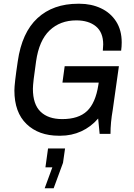

<svg xmlns="http://www.w3.org/2000/svg" viewBox="-20 -716 715 1027"><path d="M631 -489Q631 -468 628 -445H530Q532 -467 532 -478Q532 -543 493 -575Q454 -607 388 -607Q302 -607 245.5 -553.5Q189 -500 173 -388Q156 -272 156 -241Q156 -158 197 -118.5Q238 -79 313 -79Q400 -79 445.5 -122Q491 -165 506 -261L508 -274H314L326 -362H616L583 -128Q571 -60 571 0H513L505 -82Q466 -37 414.5 -13.5Q363 10 303 10H295Q187 10 122 -52.5Q57 -115 57 -232Q57 -268 75 -388Q97 -542 180.5 -619Q264 -696 398 -696H405Q468 -696 519.5 -672Q571 -648 601 -601.5Q631 -555 631 -489ZM260 179H223L237 78H328L317 155L267 291H219Z"/></svg>

Font: Chivo
Style: Italic
Weight: 400
Italic angle: -8.05°
Designer: Hector Gatti
Foundry: Omnibus-Type
Version: Version 1.007